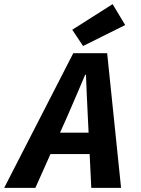

<svg xmlns="http://www.w3.org/2000/svg" viewBox="-63 -909 683 929"><path d="M-42.8 0H108.2L266.1 -353.7C294.9 -419.3 321.4 -482.6 349 -547H353C355.7 -480.3 358.1 -417.4 361.5 -353.2L378.7 0H522.8L455.5 -651.7H291.6L-42.8 0ZM120.4 -163.6H419.6L442.9 -267.2H144.8L120.4 -163.6ZM339 -686.4 542.7 -787.8 481.9 -889 286.6 -765 339 -686.4Z"/></svg>

Font: Source Code Variable
Style: Italic
Weight: 400
Italic angle: -11°
Monospace: yes
Designer: Paul D. Hunt, Teo Tuominen
Foundry: Adobe Systems Incorporated
Version: Version 1.005;PS 1.0;hotconv 16.6.54;makeotf.lib2.5.65590